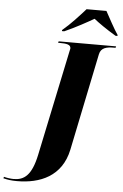

<svg xmlns="http://www.w3.org/2000/svg" viewBox="-232 -993 820 1282"><g transform="rotate(5 178.0 -352.0)"><path d="M144 -791V-784H159C232 -816 314 -862 354 -885C385 -860 436 -824 503 -784H516V-791C493 -823 449 -906 428 -944H295C252 -896 200 -838 144 -791ZM-68 240C85 240 231 182 269 -1L403 -651C412 -697 453 -704 497 -704H510L513 -714H128L125 -704H138C180 -704 210 -700 210 -674C210 -670 207 -661 206 -655L58 51C28 195 -23 228 -92 228C-112 228 -139 224 -157 219L-160 229C-133 236 -108 240 -68 240Z"/></g></svg>

Font: Noto Serif Display Black
Style: Italic
Weight: 900
Italic angle: -12°
Designer: Monotype Design Team
Foundry: Monotype Imaging Inc.
Version: Version 2.009